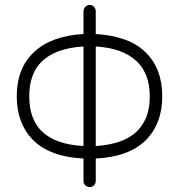

<svg xmlns="http://www.w3.org/2000/svg" viewBox="-20 -735 716 768"><path d="M339 13Q328 13 321 6Q314 -1 314 -11V-101Q180 -107 111 -176Q47 -242 47 -350Q47 -463 117 -527.5Q187 -592 314 -599V-689Q314 -700 321 -707.5Q328 -715 339 -715Q350 -715 356.5 -707.5Q363 -700 363 -689V-599Q429 -595 480 -576.5Q531 -558 565 -523Q629 -459 629 -350Q629 -242 565 -176Q496 -107 363 -101V-11Q363 -1 356.5 6Q350 13 339 13ZM314 -151V-549Q203 -543 146 -488Q97 -439 97 -350Q97 -260 146 -211Q200 -157 314 -151ZM363 -151Q402 -153 440.5 -163Q479 -173 510 -195Q541 -217 560 -255Q579 -293 579 -350Q579 -438 529 -488Q472 -543 363 -549Z"/></svg>

Font: Kurewa Gothic CJK TC Regular
Style: Regular
Weight: 400
Designer: Max Yao
Foundry: Max-Everyday
Version: Version 1.071; ttfautohint (v1.8.3)